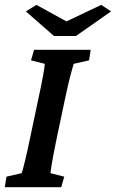

<svg xmlns="http://www.w3.org/2000/svg" viewBox="-22 -781 483 801"><path d="M-2 0 4.9 -43.9 68.4 -58.6Q73.2 -72.3 82 -108.4Q90.8 -144.5 103.5 -205.1L137.7 -367.2Q151.4 -429.7 157.7 -465.3Q164.1 -501 165 -514.6L107.4 -529.3L120.1 -573.2H356.4L349.6 -529.3L285.2 -514.6Q281.2 -502 271.5 -464.8Q261.7 -427.7 249 -367.2L214.8 -205.1Q206.1 -164.1 200.7 -134.8Q195.3 -105.5 192.4 -87.4Q189.5 -69.3 188.5 -58.6L246.1 -43.9L233.4 0ZM85.9 -733.4 129.9 -760.7 284.2 -675.8H221.7L400.4 -760.7L441.4 -733.4L294.9 -630.9H203.1Z"/></svg>

Font: Crimson Pro SemiBold
Style: Italic
Weight: 600
Italic angle: -12°
Designer: Jacques Le Bailly
Foundry: Baron von Fonthausen
Version: Version 1.003